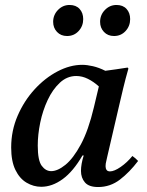

<svg xmlns="http://www.w3.org/2000/svg" viewBox="-20 -741 591 773"><path d="M146 11Q115 11 87 -5.5Q59 -22 42 -57Q25 -92 25 -147Q25 -215 51 -275Q77 -335 119 -381Q161 -427 211.5 -453.5Q262 -480 311 -480Q330 -480 354 -474.5Q378 -469 404 -456Q425 -459 447.5 -462Q470 -465 494 -469L497 -465Q485 -423 476 -385.5Q467 -348 458 -309L412 -111Q411 -104 408 -93Q405 -82 405 -72Q405 -63 409 -57Q413 -51 423 -51Q440 -51 466 -69Q492 -87 513 -113Q526 -104 536 -93Q502 -48 463 -18Q424 12 375 12Q338 12 322 -6.5Q306 -25 306 -53Q306 -80 317 -115H312Q275 -51 232.5 -20Q190 11 146 11ZM378 -393Q357 -412 334 -423.5Q311 -435 287 -435Q250 -435 221 -408Q192 -381 172 -338.5Q152 -296 142 -247.5Q132 -199 132 -155Q132 -95 148 -73.5Q164 -52 186 -52Q212 -52 243.5 -77.5Q275 -103 305.5 -159.5Q336 -216 358 -309ZM250 -596Q225 -596 209.5 -612.5Q194 -629 194 -653Q194 -681 213.5 -701Q233 -721 260 -721Q286 -721 300.5 -705Q315 -689 315 -664Q315 -636 296.5 -616Q278 -596 250 -596ZM439 -596Q414 -596 398.5 -612.5Q383 -629 383 -653Q383 -681 402.5 -701Q422 -721 449 -721Q475 -721 489.5 -705Q504 -689 504 -664Q504 -636 485.5 -616Q467 -596 439 -596Z"/></svg>

Font: Tiro Gurmukhi
Style: Italic
Weight: 400
Italic angle: -11°
Designer: Gurmukhi: John Hudson & Fiona Ross, assisted by Paul Hanslow. Latin: John Hudson with Paul Hanslow, assisted by Kaja Soj
Foundry: Tiro Typeworks Ltd.
Version: Version 1.52